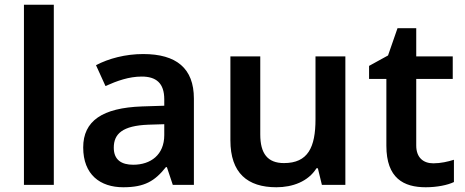

<svg xmlns="http://www.w3.org/2000/svg" viewBox="-20 -780 1963 810"><path d="M207 0V-760H81V0Z M584 -552C509 -552 438 -533 385 -505L425 -417C474 -439 524 -457 578 -457C638 -457 673 -430 673 -361V-334L579 -331C412 -325 331 -270 331 -158C331 -43 403 10 500 10C590 10 633 -16 680 -75H684L709 0H798V-364C798 -492 724 -552 584 -552ZM607 -254 673 -256V-210C673 -127 616 -85 542 -85C493 -85 460 -105 460 -157C460 -215 496 -250 607 -254Z M1437 -542H1311V-277C1311 -158 1279 -92 1178 -92C1109 -92 1078 -132 1078 -213V-542H952V-188C952 -50 1024 10 1146 10C1214 10 1280 -14 1315 -70H1321L1338 0H1437Z M1808 -91C1766 -91 1736 -115 1736 -166V-447H1890V-542H1736V-661H1657L1617 -546L1537 -502V-447H1610V-165C1610 -28 1683 10 1776 10C1823 10 1868 1 1895 -12V-106C1870 -98 1839 -91 1808 -91Z"/></svg>

Font: Noto Sans Gunjala Gondi Semibold
Style: Regular
Weight: 400
Designer: Ek Type
Foundry: Ek Type
Version: Version 1.004